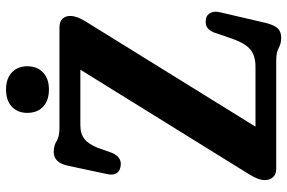

<svg xmlns="http://www.w3.org/2000/svg" viewBox="-174 -738 928 620"><g transform="rotate(-90 290.0 -428.0)"><path d="M531 -616 191 -67H385Q418.5 -67 438.5 -82.2Q458.5 -97.5 473.5 -138L495.5 -202Q503 -219 513.5 -224.2Q524 -229.5 539 -227Q552.5 -224.5 558.8 -211.5Q565 -198.5 560 -180L525.5 -32Q519 -7 508.8 4.5Q498.5 16 477.5 16Q459.5 16 445 8Q430.5 0 405.5 0H55Q37.5 0 28 -10.2Q18.5 -20.5 18.5 -37Q18.5 -48.5 23.5 -60.8Q28.5 -73 37.5 -88L375 -632.5H196Q167.5 -632.5 151 -619.2Q134.5 -606 122.5 -576L107 -532Q92.5 -496 60.5 -503Q31 -509.5 37.5 -544.5L64.5 -671Q74 -718.5 109 -718.5Q130 -718.5 144.5 -709.2Q159 -700 185.5 -700H511.5Q529.5 -700 539 -690.5Q548.5 -681 548.5 -665.5Q548.5 -644 531 -616ZM311 -734Q275.5 -734 255.5 -752.8Q235.5 -771.5 235.5 -804Q235.5 -835 255.5 -853.8Q275.5 -872.5 311 -872.5Q346 -872.5 366 -853.8Q386 -835 386 -804Q386 -772 366 -753Q346 -734 311 -734Z"/></g></svg>

Font: Fraunces 144pt S100 SemiBold
Style: Regular
Weight: 600
Version: Version 1.000; ttfautohint (v1.8.3)